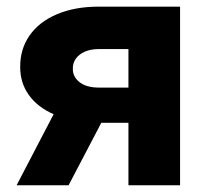

<svg xmlns="http://www.w3.org/2000/svg" viewBox="-20 -550 603 570"><path d="M361.3 -185.5H280.8L183.6 0H29.3L139.2 -210.9Q91.3 -231.9 65.4 -268.3Q39.6 -304.7 40 -351.6Q39.6 -404.3 67.9 -444.8Q96.2 -485.4 149.2 -507.8Q202.1 -530.3 273.4 -530.3H514.6V0H361.3ZM273.4 -290H361.3V-404.3H273.4Q248.5 -404.3 231 -396.2Q213.4 -388.2 204.6 -375Q195.8 -361.8 196.3 -346.7Q195.3 -322.8 215.8 -306.4Q236.3 -290 273.4 -290Z"/></svg>

Font: Pretendard JP ExtraBold
Style: Regular
Weight: 800
Designer: Base glyphs from Inter by Rasmus Andersson; Hangeul glyphs from Noto Sans CJK(Source Han Sans) by Jang Soo-young and Kan
Foundry: Kil Hyung-jin
Version: Version 1.309